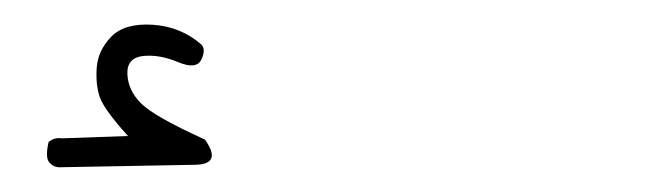

<svg xmlns="http://www.w3.org/2000/svg" viewBox="-20 -588 540 156"><path d="M28.3 -452.1Q23.4 -452.1 20 -456.1Q16.6 -460 19.5 -472.7Q24.4 -476.6 30.3 -475.6L84 -477.5Q64.5 -499 61 -509.3Q57.6 -519.5 58.6 -533.2Q59.6 -546.9 70.3 -558.1Q81.1 -569.3 104 -567.9Q127 -566.4 143.6 -551.8Q147.5 -547.9 143.6 -539.6Q139.6 -531.2 124.5 -537.6Q109.4 -543.9 96.2 -542.5Q83 -541 83.5 -527.8Q84 -514.6 94.7 -503.9Q105.5 -493.2 146.5 -474.6Q161.1 -454.1 137.7 -454.1Z"/></svg>

Font: JasonHandwriting2
Style: Regular
Weight: 400
Version: Version 1.05.10